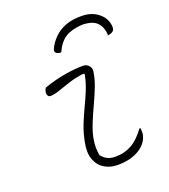

<svg xmlns="http://www.w3.org/2000/svg" viewBox="-144 -888 889 1008"><g transform="rotate(-20 300.0 -384.0)"><path d="M415 -740Q355 -736 321 -714.5Q287 -693 263 -641Q246 -641 236 -649Q225 -658 236 -678Q293 -784 422 -784H430Q483 -784 520.5 -754.5Q558 -725 562 -679Q563 -660 554 -652Q543 -643 525 -641Q523 -688 498 -713.5Q473 -739 415 -740ZM124 -495Q187 -517 244 -526.5Q301 -536 347 -536Q364 -536 377 -523Q390 -510 388 -492Q383 -452 366.5 -409.5Q350 -367 330 -324.5Q310 -282 293 -240.5Q276 -199 268 -160Q263 -132 263 -110.5Q263 -89 267 -66Q281 -48 299 -38.5Q317 -29 345 -29Q395 -29 435 -51.5Q475 -74 512 -125H518Q521 -103 518 -88Q512 -58 488 -34Q465 -11 428 2.5Q391 16 341 16Q300 16 268 -3Q236 -22 221.5 -60Q207 -98 218 -154Q228 -206 245 -248.5Q262 -291 280.5 -329.5Q299 -368 315 -407Q331 -446 340 -491L334 -496Q290 -491 251.5 -478.5Q213 -466 183 -455.5Q153 -445 133 -445Q122 -445 117.5 -454.5Q113 -464 116 -477Q118 -487 124 -495Z"/></g></svg>

Font: Recursive Mn Csl St Lt
Style: Italic
Weight: 300
Italic angle: -15°
Monospace: yes
Version: Version 1.079;hotconv 1.0.112;makeotfexe 2.5.65598; ttfautoh